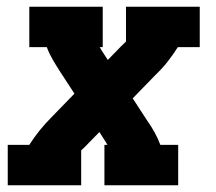

<svg xmlns="http://www.w3.org/2000/svg" viewBox="-20 -550 640 570"><path d="M3 0V-120H67Q81 -142 97.5 -162.5Q114 -183 132 -201L201 -272L158 -338Q147 -355 136.5 -373Q126 -391 119 -410H67V-530H285V-410H276Q277 -409 278 -407Q279 -405 280 -403L300 -372L339 -412Q340 -413 341 -414Q342 -415 343 -416Q343 -416 343.5 -416Q344 -416 344 -416Q344 -417 345 -418Q346 -419 347 -420H348Q348 -420 348 -420Q348 -420 348 -420V-421Q350 -423 351.5 -424Q353 -425 354 -427V-530H573V-410H508Q494 -388 478 -367.5Q462 -347 443 -329L374 -258L417 -192Q429 -175 439 -157Q449 -139 456 -120H509V0H290V-120H299Q298 -121 297 -123Q296 -125 295 -127L275 -158L236 -118Q235 -117 234 -116Q233 -115 232 -114Q232 -114 232 -114Q232 -114 232 -114Q231 -113 230 -112Q229 -111 228 -110Q228 -110 228 -110Q228 -110 228 -110L227 -109Q225 -107 223.5 -106Q222 -105 221 -103V0Z"/></svg>

Font: Iosevka Curly Slab HvEx
Style: Italic
Weight: 900
Width: 7
Italic angle: -9°
Monospace: yes
Designer: Belleve Invis
Foundry: Belleve Invis
Version: Version 11.1.0; ttfautohint (v1.8.3)